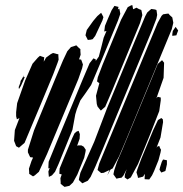

<svg xmlns="http://www.w3.org/2000/svg" viewBox="-20 -720 716 750"><path d="M527 -630 418 -366 391 -303 374 -288 368 -295 361 -304 358 -314 355 -346 368 -395 359 -402 360 -407 362 -418 381 -468 453 -643 479 -692 492 -699 497 -700 499 -689 500 -684 505 -686 513 -690 522 -685 532 -681 534 -672 536 -661ZM441 -640 376 -483 336 -388 312 -353 294 -328 280 -293 274 -273 263 -213 209 -80 195 -49 183 -35 171 -29 170 -38 169 -50 174 -64 169 -62V-67L170 -88L201 -164L304 -412L330 -473L345 -492L354 -488V-482L366 -499L377 -541L385 -573L396 -599L387 -597L388 -603L390 -619L402 -648L416 -680L427 -697L435 -695L443 -693L441 -685L440 -683L446 -686L448 -677L450 -666ZM573 -600 382 -139 352 -68 334 -29 323 -14 310 -8 302 -4 296 -9 288 -17 289 -24 294 -45 348 -166 398 -297 506 -558 547 -656 555 -671 565 -680 571 -685 585 -683 591 -681 592 -676 594 -662 591 -647ZM380 -640 352 -580 342 -567 334 -565 323 -564 319 -572 314 -582 315 -587 319 -603 344 -638 360 -657 375 -670 379 -663 384 -653ZM651 -606 582 -439 468 -163 445 -109 420 -62 412 -58 399 -35 404 -47 408 -56 385 -45 375 -44 361 -56 363 -64 368 -82 414 -193 558 -540 596 -631 611 -658 617 -664 629 -666 638 -667 643 -661 653 -652 654 -647 657 -631ZM655 -599 666 -615 671 -608 676 -601 671 -588 669 -582 653 -580V-586ZM286 -411 164 -119 132 -49 116 -35 109 -31 103 -35 94 -41V-47L93 -61L103 -91L109 -104L107 -105L98 -106L94 -114L89 -125V-135L113 -211L197 -415L226 -484L243 -520L257 -536L270 -540L278 -543L288 -533L294 -528V-520L295 -506L289 -489V-488H292L297 -487L299 -482L304 -468L301 -454ZM188 -430 139 -312 107 -236 76 -162 54 -143 43 -149 40 -157 35 -170 38 -212 56 -259 46 -254 43 -266V-282L47 -317L78 -405L107 -471L128 -495L136 -502L144 -499L153 -496L152 -490L151 -479L160 -495L179 -509L187 -513L202 -509L208 -508V-502L209 -487L205 -475ZM602 -286 566 -194 519 -79 491 -27 478 -19 467 -27 468 -39 475 -59 462 -34 455 -26 443 -24 435 -22 430 -29 423 -39 426 -54 437 -87 456 -131 569 -404 596 -470 613 -485 621 -475 619 -416 591 -336 596 -342 608 -339V-328ZM62 -385 54 -372 53 -380 60 -398 59 -397 61 -405 66 -412 68 -417H69L74 -426L72 -418L77 -420L70 -403ZM599 -94 582 -52 574 -35 563 -19 545 -20V-26L546 -41L539 -30L528 -27L519 -25L518 -31L513 -47L517 -60L532 -100L579 -213L597 -251L610 -259L616 -254L617 -243L607 -183L591 -142L594 -147L602 -150L605 -142L609 -135L607 -124ZM309 -104 282 -38 265 -7 251 6 237 9 232 10 223 3 217 -2V-8L216 -24L221 -38L220 -39L212 -41V-46L213 -62L231 -106L262 -180L271 -199L279 -206L287 -209L292 -196L291 -178L281 -150L284 -152H298L307 -147L315 -135L314 -127ZM610 -46 603 -57 605 -66 612 -88 617 -97 632 -94V-88V-78L628 -60L626 -52Z"/></svg>

Font: Rubik Marker Hatch
Style: Regular
Weight: 400
Designer: Hubert and Fischer, NaN
Foundry: Hubert & Fischer, NaN
Version: Version 2.200